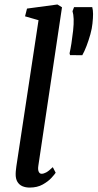

<svg xmlns="http://www.w3.org/2000/svg" viewBox="-20 -838 441 868"><path d="M153.2 -87.9Q150.7 -70.9 155.1 -61.6Q159.5 -52.4 168 -52.4Q177.2 -52.4 188.7 -58.5Q200.2 -64.6 218.7 -82.3L231.7 -57.1Q227.2 -49.9 212.5 -33.8Q197.7 -17.7 173.1 -3.9Q148.5 10 113.8 10Q96.1 10 81.5 3.9Q67 -2.3 58.7 -16.1Q50.4 -29.9 50.8 -52.1Q50.8 -56.3 51.3 -62.7Q51.9 -69 52.7 -75.6Q53.5 -82.2 54 -86.4L154.2 -746.7L93.2 -764.2L102.1 -799.2L239.6 -817.7L260.3 -805.1ZM352 -588.3 296.6 -588.9 294.5 -597Q298.9 -616.6 302.9 -641.8Q306.9 -667.1 310.5 -699.3Q313.8 -729.7 313 -751.9Q312.1 -774.1 307.8 -787.4L314.8 -805.9H397Q400.7 -791.9 400.7 -774.9Q400.8 -758 398 -731.6Q396.1 -710.4 388.6 -683.1Q381 -655.9 371.3 -630.4Q361.5 -604.9 352 -588.3Z"/></svg>

Font: Merriweather Light
Style: Italic
Weight: 300
Italic angle: -7.8°
Designer: Eben Sorkin
Foundry: Eben Sorkin
Version: Version 2.101